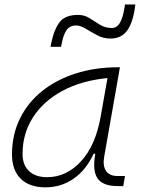

<svg xmlns="http://www.w3.org/2000/svg" viewBox="-20 -821 626 852"><path d="M181.6 10.3Q110.8 10.3 72 -27.8Q33.2 -65.9 33.2 -135.3Q33.2 -223.1 68.4 -294.7Q103.5 -366.2 167 -417Q230.5 -467.8 316.4 -495.1Q402.3 -522.5 503.4 -522.5H512.2L442.4 -126Q435.1 -85.4 450.4 -62.7Q465.8 -40 500.5 -40H534.7L526.9 4.9H503.9Q436 4.9 412.8 -29.5Q389.6 -64 402.8 -138.7H395.5Q362.3 -66.9 306.9 -28.3Q251.5 10.3 181.6 10.3ZM189 -34.7Q274.9 -34.7 339.8 -105.5Q404.8 -176.3 427.2 -306.2L457 -474.6Q341.8 -463.4 257.3 -418Q172.9 -372.6 126.5 -300.5Q80.1 -228.5 80.1 -137.7Q80.1 -88.9 108.9 -61.8Q137.7 -34.7 189 -34.7ZM204.1 -613.3 207 -627.9Q219.7 -690.4 244.6 -722.7Q269.5 -754.9 326.2 -754.9Q354.5 -754.9 377.2 -740.5Q399.9 -726.1 423.3 -711.4Q446.8 -696.8 476.1 -696.8Q499 -696.8 512.5 -720.2Q525.9 -743.7 532.7 -788.6L534.7 -801.3H580.6L579.6 -793.5Q570.8 -722.7 544.9 -686.3Q519 -649.9 470.2 -649.9Q439 -649.9 411.4 -664.6Q383.8 -679.2 360.4 -693.6Q336.9 -708 317.4 -708Q290.5 -708 276.4 -688.7Q262.2 -669.4 254.9 -632.8L251 -613.3Z"/></svg>

Font: Cascadia Mono PL ExtraLight
Style: Italic
Weight: 200
Italic angle: -10°
Monospace: yes
Designer: Aaron Bell
Foundry: Saja Typeworks
Version: Version 2404.023; ttfautohint (v1.8.4)